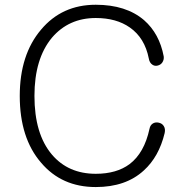

<svg xmlns="http://www.w3.org/2000/svg" viewBox="-20 -754 758 792"><path d="M375 -734.4Q235.4 -734.4 149.4 -631.8Q61.5 -528.3 61.5 -358.4Q61.5 -184.6 149.4 -83Q234.4 17.6 375 17.6Q499 17.6 573.2 -50.8Q635.7 -107.4 659.2 -205.1Q663.1 -222.7 655.3 -234.4Q648.4 -245.1 634.8 -248Q622.1 -251 611.3 -245.1Q599.6 -238.3 596.7 -222.7Q575.2 -123 514.6 -77.1Q460.9 -37.1 375 -37.1Q261.7 -37.1 194.3 -116.2Q122.1 -201.2 122.1 -358.4Q122.1 -511.7 194.3 -598.6Q263.7 -679.7 375 -679.7Q460 -679.7 515.6 -640.6Q577.1 -597.7 593.8 -512.7Q596.7 -495.1 608.4 -487.3Q618.2 -480.5 629.9 -483.4Q642.6 -486.3 649.4 -496.1Q657.2 -507.8 655.3 -521.5Q637.7 -615.2 574.2 -670.9Q500 -734.4 375 -734.4Z"/></svg>

Font: Gulim
Style: Regular
Weight: 400
Version: Version 2.21